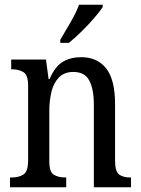

<svg xmlns="http://www.w3.org/2000/svg" viewBox="-20 -786 594 806"><path d="M22 0V-41H30Q59 -41 78.5 -53.5Q98 -66 98 -113V-427Q98 -471 78.5 -483Q59 -495 32 -495H27V-536H173L184 -454H188Q211 -507 243.5 -526.5Q276 -546 321 -546Q388 -546 425.5 -499Q463 -452 463 -349V-113Q463 -66 480 -53.5Q497 -41 526 -41H530V0H374V-346Q374 -411 355 -447.5Q336 -484 288 -484Q250 -484 227.5 -461Q205 -438 196 -400.5Q187 -363 187 -321V-108Q187 -64 206 -52.5Q225 -41 253 -41H258V0ZM233 -619Q254 -654 276.5 -693Q299 -732 312 -766H411V-756Q400 -739 376 -711Q352 -683 323 -654.5Q294 -626 269 -606H233Z"/></svg>

Font: Noto Serif Sinhala Condensed
Style: Regular
Weight: 400
Width: 3
Designer: Jelle Bosma - Monotype Design Team
Foundry: Monotype Imaging Inc.
Version: Version 2.007; ttfautohint (v1.8.4.7-5d5b)